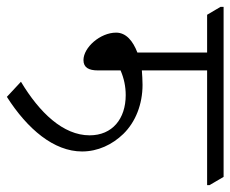

<svg xmlns="http://www.w3.org/2000/svg" viewBox="-106 -587 671 559"><g transform="rotate(90 229.5 -307.5)"><path d="M232 8C326 -52 391 -129 391 -211C391 -257 371 -299 340 -331C305 -367 253 -387 197 -387C183 -387 169 -386 155 -385V-575H489V-582L465 -623H-30V-614L-7 -575H103V-372C69 -359 45 -339 45 -310C45 -264 88 -215 125 -215C147 -215 155 -231 155 -257V-323C178 -333 202 -338 227 -338C296 -338 344 -299 344 -233C344 -156 278 -87 188 -33Z"/></g></svg>

Font: Noto Serif Devanagari Condensed Light
Style: Regular
Weight: 300
Width: 3
Designer: Universal Thirst, Indian Type Foundry and the Monotype Design Team
Foundry: Monotype Imaging Inc.
Version: Version 2.004